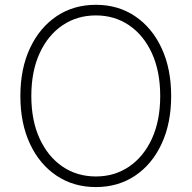

<svg xmlns="http://www.w3.org/2000/svg" viewBox="-20 -757 785 787"><path d="M373 9.8Q281.7 9.8 211.9 -36.9Q142.1 -83.5 102.8 -167.5Q63.5 -251.5 63.5 -363.3Q63.5 -475.6 103 -559.8Q142.6 -644 212.2 -690.7Q281.7 -737.3 373 -737.3Q463.9 -737.3 533.4 -690.7Q603 -644 642.3 -559.8Q681.6 -475.6 681.6 -363.3Q681.6 -251.5 642.3 -167.2Q603 -83 533.4 -36.6Q463.9 9.8 373 9.8ZM373 -33.7Q449.7 -33.7 509.3 -74.2Q568.8 -114.7 602.8 -188.7Q636.7 -262.7 636.7 -363.3Q636.7 -464.4 602.8 -538.6Q568.8 -612.8 509.3 -653.3Q449.7 -693.8 373 -693.8Q296.4 -693.8 236.6 -653.6Q176.8 -613.3 142.6 -539.1Q108.4 -464.8 108.4 -363.3Q108.4 -263.2 142.3 -189.2Q176.3 -115.2 235.8 -74.5Q295.4 -33.7 373 -33.7Z"/></svg>

Font: Inter 17pt ExtraLight
Style: Regular
Weight: 250
Version: Version 4.001;git-66647c0bb